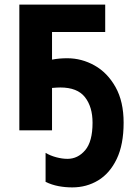

<svg xmlns="http://www.w3.org/2000/svg" viewBox="-20 -566 603 834"><path d="M294 248Q263 248 234 242.5Q205 237 178 224V98Q198 110 224 117Q250 124 273 124Q318 124 350 86.5Q382 49 382 -33Q382 -102 349 -144Q316 -186 242 -186Q236 -186 226 -185.5Q216 -185 206 -184V0H64V-546H437V-427H206V-307Q237 -313 272 -313Q335 -313 391 -281.5Q447 -250 482 -187.5Q517 -125 517 -33Q517 62 487 124.5Q457 187 406.5 217.5Q356 248 294 248Z"/></svg>

Font: Noto Sans Mono SemiCondensed
Style: Bold
Weight: 700
Width: 4
Designer: Monotype Design Team
Foundry: Monotype Imaging Inc.
Version: Version 2.014